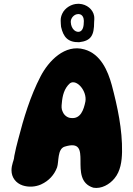

<svg xmlns="http://www.w3.org/2000/svg" viewBox="-20 -966 686 987"><path d="M299.8 -895.5C294.9 -884.8 292 -874 292 -862.3V-859.4C292 -849.6 293 -837.9 293.9 -828.1C305.7 -775.4 329.1 -748 386.7 -749C448.2 -755.9 463.9 -784.2 463.9 -852.5C463.9 -857.4 464.8 -862.3 464.8 -867.2C464.8 -873 464.8 -877.9 463.9 -883.8C458 -918 425.8 -944.3 387.7 -946.3H379.9C348.6 -946.3 313.5 -925.8 299.8 -895.5ZM411.1 -858.4C411.1 -828.1 405.3 -809.6 390.6 -803.7C373 -796.9 345.7 -813.5 343.8 -852.5C342.8 -873 361.3 -893.6 381.8 -893.6H384.8C404.3 -892.6 411.1 -874 411.1 -858.4ZM554.7 -528.3C534.2 -603.5 497.1 -688.5 414.1 -711.9C313.5 -741.2 229.5 -652.3 188.5 -573.2C135.7 -471.7 101.6 -358.4 73.2 -248C65.4 -220.7 59.6 -193.4 53.7 -165L51.8 -151.4C50.8 -144.5 47.9 -137.7 45.9 -130.9C42 -118.2 39.1 -104.5 39.1 -90.8C39.1 -53.7 61.5 -24.4 96.7 -12.7C127 -2.9 161.1 -4.9 190.4 -17.6C191.4 -18.6 191.4 -18.6 192.4 -18.6C230.5 -36.1 258.8 -66.4 273.4 -105.5C283.2 -134.8 274.4 -199.2 311.5 -211.9C469.7 -261.7 323.2 -43 460 -1C501 5.9 543 -17.6 568.4 -48.8C599.6 -85.9 606.4 -137.7 607.4 -184.6C609.4 -299.8 584 -418 554.7 -528.3ZM418.9 -443.4C410.2 -401.4 394.5 -353.5 344.7 -359.4C326.2 -360.4 309.6 -374 302.7 -390.6C294.9 -405.3 295.9 -419.9 297.9 -436.5C300.8 -472.7 309.6 -511.7 339.8 -538.1C374 -561.5 428.7 -498 418.9 -443.4Z"/></svg>

Font: Day Care
Style: Regular
Weight: 400
Designer: Noponies
Version: Version 1.000;PS 001.000;hotconv 1.0.88;makeotf.lib2.5.64775